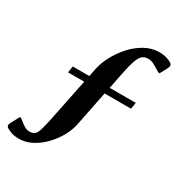

<svg xmlns="http://www.w3.org/2000/svg" viewBox="-267 -802 1018 1085"><g transform="rotate(30 242.0 -259.5)"><path d="M14 151Q-7 151 -22.5 147.5Q-38 144 -48 139Q-77 128 -77 115Q-77 108 -72 98L-42 42H-35L-12 60Q1 70 14.5 78Q28 86 46 86Q66 86 78 76.5Q90 67 98.5 38.5Q107 10 119 -48L173 -313H67L74 -355H182L193 -410Q201 -449 224.5 -494Q248 -539 283.5 -579Q319 -619 364 -644.5Q409 -670 460 -670Q474 -670 488.5 -667.5Q503 -665 514 -661Q549 -649 549 -634Q549 -626 544 -616L518 -567H511L487 -581Q468 -593 454 -599.5Q440 -606 420 -606Q398 -606 383.5 -593Q369 -580 357.5 -546Q346 -512 334 -450L315 -355H485L478 -313H306L260 -84Q252 -45 229.5 -4Q207 37 173.5 72Q140 107 99 129Q58 151 14 151Z"/></g></svg>

Font: Spectral SC
Style: Bold
Weight: 700
Designer: Jean-Baptiste Levee
Foundry: Production Type
Version: Version 2.001